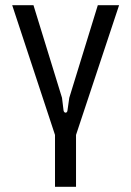

<svg xmlns="http://www.w3.org/2000/svg" viewBox="-20 -520 506 740"><path d="M192 0V200H273V0L439 -500H357L247 -143L240 -94C239 -83 227 -83 225 -94L219 -143L109 -500H27Z"/></svg>

Font: Finlandica
Style: Regular
Weight: 400
Designer: Niklas Ekholm, Juho Hiilivirta, Jaakko Suomalainen
Foundry: Helsinki Type Studio
Version: Version 2.000;Glyphs 3.2 (3202)